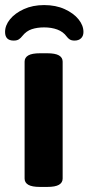

<svg xmlns="http://www.w3.org/2000/svg" viewBox="-27 -735 349 757"><path d="M131 2Q99 2 84.5 -6.5Q70 -15 70 -31V-492Q70 -508 84.5 -516.5Q99 -525 131 -525H159Q191 -525 205.5 -516.5Q220 -508 220 -492V-31Q220 -15 205.5 -6.5Q191 2 159 2ZM147 -715Q193 -715 228 -699Q263 -683 282.5 -659Q302 -635 302 -609Q302 -593 292.5 -584Q283 -575 267 -575Q255 -575 248 -579.5Q241 -584 236 -591Q222 -610 199 -618.5Q176 -627 147 -627Q120 -627 98.5 -620Q77 -613 61 -593Q55 -585 47.5 -580Q40 -575 27 -575Q-7 -575 -7 -609Q-7 -635 12.5 -659Q32 -683 67 -699Q102 -715 147 -715Z"/></svg>

Font: Asap Expanded
Style: Bold
Weight: 700
Width: 7
Designer: Pablo Cosgaya
Foundry: Omnibus-Type
Version: Version 3.001; ttfautohint (v1.8.4.7-5d5b)